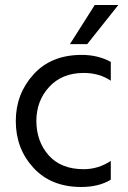

<svg xmlns="http://www.w3.org/2000/svg" viewBox="-20 -735 511 766"><path d="M422 -18Q374 11 304 11Q184 11 113.5 -65.5Q43 -142 43 -252Q43 -360 113.5 -438Q184 -516 306 -516Q371 -516 422 -488V-413Q376 -444 314 -444Q228 -444 176.5 -388.5Q125 -333 125 -251Q126 -169 175 -114.5Q224 -60 314 -60Q372 -60 422 -93ZM328 -559H259L358 -715H452Z"/></svg>

Font: Hind Guntur
Style: Regular
Weight: 400
Designer: Manushi Parikh, Hitesh Malaviya
Foundry: Indian Type Foundry
Version: Version 1.002;PS 1.0;hotconv 1.0.86;makeotf.lib2.5.63406; tt